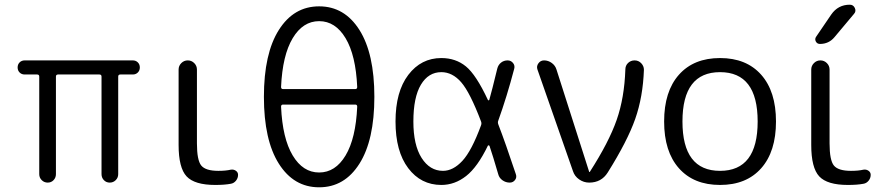

<svg xmlns="http://www.w3.org/2000/svg" viewBox="-20 -777 3790 817"><path d="M85 -460Q72 -460 63.5 -468.5Q55 -477 55 -490Q55 -503 63.5 -511.5Q72 -520 85 -520H545Q558 -520 566.5 -511.5Q575 -503 575 -490Q575 -477 566.5 -468.5Q558 -460 545 -460H492Q483 -460 483 -451V-36Q483 -21 472.5 -10.5Q462 0 447 0Q432 0 422 -10.5Q412 -21 412 -36V-451Q412 -460 403 -460H227Q218 -460 218 -451V-36Q218 -21 208 -10.5Q198 0 183 0Q168 0 157.5 -10.5Q147 -21 147 -36V-451Q147 -460 138 -460Z M896 10Q808 10 774 -26.5Q740 -63 740 -160V-481Q740 -497 751.5 -508.5Q763 -520 779 -520Q795 -520 806.5 -508.5Q818 -497 818 -481V-167Q818 -95 836.5 -72.5Q855 -50 909 -50Q941 -50 962 -55Q974 -57 983.5 -50.5Q993 -44 993 -33Q993 -19 984 -8Q975 3 962 5Q936 10 896 10Z M1184 -332Q1176 -332 1176 -323Q1182 -188 1225.5 -115.5Q1269 -43 1338 -43Q1407 -43 1450.5 -115.5Q1494 -188 1500 -323Q1500 -332 1492 -332ZM1176 -407Q1176 -398 1184 -398H1492Q1500 -398 1500 -407Q1494 -542 1450.5 -614.5Q1407 -687 1338 -687Q1269 -687 1225.5 -614.5Q1182 -542 1176 -407ZM1509.5 -80.5Q1446 20 1338 20Q1230 20 1166.5 -80.5Q1103 -181 1103 -365Q1103 -549 1166.5 -649.5Q1230 -750 1338 -750Q1446 -750 1509.5 -649.5Q1573 -549 1573 -365Q1573 -181 1509.5 -80.5Z M1858 -470Q1803 -470 1771 -416.5Q1739 -363 1739 -260Q1739 -160 1774 -105Q1809 -50 1865 -50Q1908 -50 1947.5 -92.5Q1987 -135 2027 -244Q2030 -252 2027 -260Q1980 -384 1942.5 -427Q1905 -470 1858 -470ZM1858 10Q1771 10 1717 -61.5Q1663 -133 1663 -260Q1663 -387 1717.5 -458.5Q1772 -530 1858 -530Q1919 -530 1962.5 -494.5Q2006 -459 2056 -352Q2057 -350 2059 -350Q2061 -350 2062 -352Q2073 -390 2096 -485Q2100 -501 2112 -510.5Q2124 -520 2140 -520Q2154 -520 2163 -509Q2172 -498 2168 -484Q2137 -366 2100 -263Q2097 -256 2101 -246Q2130 -171 2175 -36Q2180 -22 2171.5 -11Q2163 0 2149 0Q2132 0 2118 -10Q2104 -20 2100 -36Q2077 -115 2063 -156Q2062 -158 2059.5 -158.5Q2057 -159 2056 -157Q2012 -66 1963.5 -28Q1915 10 1858 10Z M2418 -49 2267 -481Q2262 -495 2271 -507.5Q2280 -520 2295 -520Q2313 -520 2328 -509Q2343 -498 2348 -481L2487 -46Q2487 -45 2489 -45Q2490 -45 2490 -46Q2571 -172 2604 -266.5Q2637 -361 2641 -481Q2641 -498 2652.5 -509Q2664 -520 2680.5 -520Q2697 -520 2708.5 -508Q2720 -496 2720 -480Q2716 -365 2683 -271Q2650 -177 2566 -43Q2539 0 2487 0Q2464 0 2444.5 -13.5Q2425 -27 2418 -49Z M3204 -260Q3204 -470 3044 -470Q2884 -470 2884 -260Q2884 -50 3044 -50Q3204 -50 3204 -260ZM3219 -61Q3156 10 3044 10Q2932 10 2869 -61Q2806 -132 2806 -260Q2806 -388 2869 -459Q2932 -530 3044 -530Q3156 -530 3219 -459Q3282 -388 3282 -260Q3282 -132 3219 -61Z M3588 10Q3500 10 3466 -26.5Q3432 -63 3432 -160V-481Q3432 -497 3443.5 -508.5Q3455 -520 3471 -520Q3487 -520 3498.5 -508.5Q3510 -497 3510 -481V-167Q3510 -95 3528.5 -72.5Q3547 -50 3601 -50Q3633 -50 3654 -55Q3666 -57 3675.5 -50.5Q3685 -44 3685 -33Q3685 -19 3676 -8Q3667 3 3654 5Q3628 10 3588 10ZM3517 -715Q3546 -757 3596 -757Q3611 -757 3617.5 -743Q3624 -729 3614 -718L3531 -619Q3507 -590 3469 -590Q3457 -590 3451.5 -600.5Q3446 -611 3453 -621Z"/></svg>

Font: Rounded Mplus 1c
Style: Regular
Weight: 400
Version: Version 1.059.20150529